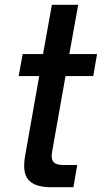

<svg xmlns="http://www.w3.org/2000/svg" viewBox="-20 -783 426 803"><path d="M193 0Q138 0 109.5 -21Q81 -42 81 -90Q81 -111 85 -131L144 -465H58L75 -557H160L197 -763H307L270 -557H386L370 -465H254L200 -160Q196 -140 196 -131Q196 -112 207 -102.5Q218 -93 244 -93H303L287 0Z"/></svg>

Font: Open Sauce One Medium Italic
Style: Regular
Weight: 500
Italic angle: -10°
Designer: Alfredo Marco Pradil
Foundry: Creative Sauce Fz LLC
Version: Version 1.477